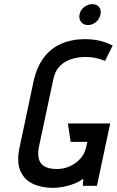

<svg xmlns="http://www.w3.org/2000/svg" viewBox="-20 -897 564 927"><path d="M426 -877Q405 -877 386.5 -863Q368 -849 364 -827Q360 -806 371.5 -791Q383 -776 405 -776Q426 -776 443.5 -791Q461 -806 465 -827Q470 -849 458.5 -863Q447 -877 426 -877ZM487 -603 524 -677Q505 -687 484 -694Q463 -701 439.5 -704.5Q416 -708 391 -708Q326 -708 275 -685.5Q224 -663 190.5 -617.5Q157 -572 142 -504L74 -183Q60 -116 78 -73Q96 -30 138 -10Q180 10 236 10Q257 10 283 5.5Q309 1 335.5 -9Q362 -19 382 -34L380 0H448L512 -301H308L321 -212H402L396 -187Q391 -163 377.5 -143.5Q364 -124 344.5 -110Q325 -96 302 -88.5Q279 -81 255 -81Q219 -81 197 -92.5Q175 -104 168 -128Q161 -152 168 -188L237 -512Q245 -553 267.5 -576.5Q290 -600 322.5 -611Q355 -622 393 -622Q408 -622 424 -620Q440 -618 456 -613.5Q472 -609 487 -603Z"/></svg>

Font: Advent Pro SemiBold
Style: Italic
Weight: 600
Italic angle: -12°
Version: Version 3.000